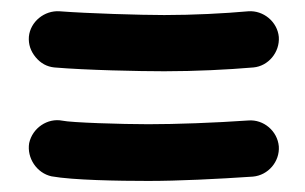

<svg xmlns="http://www.w3.org/2000/svg" viewBox="-20 -474 551 347"><path d="M32.2 -407.7C31.2 -394 35.2 -381.8 44.4 -370.6C53.7 -359.4 64.9 -353.5 78.1 -352.1C135.7 -347.2 232.4 -345.2 276.9 -345.2C333 -345.2 391.1 -348.1 438 -352.1C464.8 -354.5 485.8 -379.4 483.9 -407.2C481.4 -434.6 456.1 -455.6 428.7 -453.6C385.3 -449.7 329.1 -446.8 276.9 -446.8C234.9 -446.8 138.7 -449.7 87.9 -453.6C60.1 -455.6 34.7 -434.6 32.2 -407.7ZM32.7 -215.3C28.3 -188.5 46.4 -161.1 73.2 -155.3C111.8 -148.4 194.3 -147 248 -147C302.2 -147 372.1 -150.4 437 -154.8C464.8 -157.2 485.8 -182.1 483.9 -209.5C481.4 -237.3 456.5 -258.3 429.2 -256.3C367.2 -252 298.3 -249.5 248 -249.5C200.2 -249.5 108.4 -252.4 92.8 -255.9C65.9 -261.2 38.6 -242.7 32.7 -215.3Z"/></svg>

Font: Mikhak ExtraBold
Style: Regular
Weight: 800
Designer: Amin Abedi
Version: Version 3.2